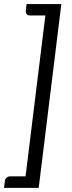

<svg xmlns="http://www.w3.org/2000/svg" viewBox="-45 -786 356 950"><path d="M-21 110Q-20 100 -12.5 93.2Q-5 86.5 5.5 86.5H81.5L179.5 -709.5H103.5Q92.5 -709.5 87 -716Q81.5 -722.5 82.5 -732.5L86.5 -766H258.5L146.5 143.5H-25Z"/></svg>

Font: Lato
Style: Italic
Weight: 400
Italic angle: -7°
Designer: Lukasz Dziedzic
Foundry: tyPoland Lukasz Dziedzic
Version: Version 2.007; 2014-02-27